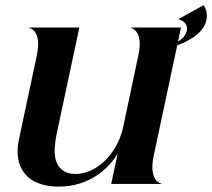

<svg xmlns="http://www.w3.org/2000/svg" viewBox="-20 -684 789 714"><path d="M551.5 -104 639 -515.5C674 -528 731 -556 745.5 -601C754 -626.5 747 -653.5 736.5 -664.5L644.5 -613.5L643.5 -612.5C679 -602 677 -577.5 674 -567C670.5 -555 662 -541.5 642 -529.5L653 -581.5H466.5V-580C469.5 -580 514.5 -569.5 494.5 -478L436.5 -204.5C413.5 -110.5 338.5 -37 260.5 -37C219.5 -37 196.5 -58 187 -90C180 -117.5 184 -152 190 -182.5L275 -581.5H88.5V-580C91.5 -580 136.5 -569.5 117 -478L50.5 -165.5C39 -113 47.5 -71.5 69 -42.5C94.5 -7.5 140.5 10 197.5 10C308.5 10 380.5 -52 417.5 -112.5L393.5 0H580V-1.5C577 -1.5 532 -12 551.5 -104Z"/></svg>

Font: Beautique Display
Style: Bold
Weight: 700
Italic angle: -12°
Designer: Nhat-Quang Ngo
Version: Version 1.100;Glyphs 3.2.3 (3260)